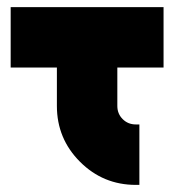

<svg xmlns="http://www.w3.org/2000/svg" viewBox="-20 -520 490 540"><path d="M10 -500V-330H140V-222Q140 -130 205 -65Q270 0 362 0H372V-170H362Q340 -170 325 -185Q310 -200 310 -222V-330H440V-500Z"/></svg>

Font: Unageo
Style: Black
Weight: 900
Designer: Richard Sepsi
Foundry: Richard Sepsi
Version: Version 2.000